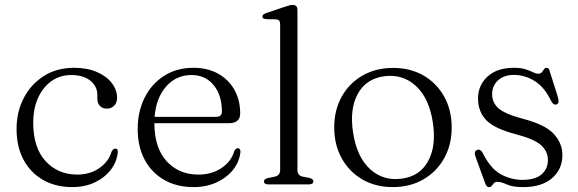

<svg xmlns="http://www.w3.org/2000/svg" viewBox="-20 -752 2358 783"><path d="M457.5 -353Q457.5 -334 446 -321.5Q434.5 -309 416 -309Q398 -309 387.5 -320Q377 -331 377 -349.5V-364.5Q377 -400 348.5 -423Q320 -446 270 -446Q224.5 -446 189.8 -421.2Q155 -396.5 135.2 -352.8Q115.5 -309 115.5 -251Q115.5 -149.5 166 -94.8Q216.5 -40 295 -40Q347.5 -40 385.5 -66.8Q423.5 -93.5 435 -133.5Q441.5 -146 450.5 -146Q461.5 -146 460.5 -131.5Q456.5 -91.5 431.5 -59.2Q406.5 -27 366.2 -8Q326 11 275 11Q206.5 11 155.2 -18.5Q104 -48 75.8 -101Q47.5 -154 47.5 -226Q47.5 -295.5 76.8 -352Q106 -408.5 158.8 -442Q211.5 -475.5 282 -475.5Q336 -475.5 375.5 -458.2Q415 -441 436.2 -413Q457.5 -385 457.5 -353Z M959.5 -289Q959.5 -249.5 912 -249.5H609.5Q610 -148 660 -94Q710 -40 789 -40Q844 -40 883.8 -67Q923.5 -94 935 -135Q941.5 -147.5 949.5 -147.5Q961 -147.5 960.5 -132Q956.5 -92.5 930.8 -60Q905 -27.5 863.2 -8.2Q821.5 11 769.5 11Q700.5 11 649.2 -18.5Q598 -48 569.8 -101Q541.5 -154 541.5 -226Q541.5 -296.5 569.5 -353Q597.5 -409.5 648.8 -442.5Q700 -475.5 769.5 -475.5Q826 -475.5 868.8 -452Q911.5 -428.5 935.5 -386.5Q959.5 -344.5 959.5 -289ZM761 -446Q698.5 -446 657.5 -399.2Q616.5 -352.5 610.5 -275.5H860.5Q885 -275.5 885 -296.5Q885 -364 851.2 -405Q817.5 -446 761 -446Z M1193 -711.5V-58Q1193 -36 1215 -31.5L1241.5 -26.5Q1258 -22.5 1258 -12.5Q1258 0 1239.5 0H1074Q1056.5 0 1056.5 -12.5Q1056.5 -22 1072.5 -26L1100 -31.5Q1122.5 -36.5 1122.5 -58V-653.5Q1122.5 -672 1106.5 -673L1065 -674Q1050 -675 1050 -684.5Q1050 -693.5 1066.5 -699L1139 -723.5Q1162.5 -732 1173.5 -732Q1193 -732 1193 -711.5Z M1583.5 -475Q1653.5 -475 1707.2 -444Q1761 -413 1791.5 -358Q1822 -303 1822 -232Q1822 -161.5 1791.5 -106.8Q1761 -52 1706.8 -20.5Q1652.5 11 1581.5 11Q1511.5 11 1457.8 -20.2Q1404 -51.5 1373.5 -106.5Q1343 -161.5 1343 -232.5Q1343 -303 1373.5 -357.8Q1404 -412.5 1458.2 -443.8Q1512.5 -475 1583.5 -475ZM1618.5 -23.5Q1692 -33 1726 -95Q1760 -157 1745 -254Q1729.5 -353 1675.5 -402Q1621.5 -451 1546.5 -441Q1473 -431 1439 -369.2Q1405 -307.5 1420 -210.5Q1435.5 -111 1489.5 -62Q1543.5 -13 1618.5 -23.5Z M2075.5 -446.5Q2035.5 -446.5 2011.2 -424.5Q1987 -402.5 1987 -367.5Q1987 -334 2012.2 -311Q2037.5 -288 2109 -268.5Q2201.5 -245 2237.5 -206.8Q2273.5 -168.5 2273.5 -119.5Q2273.5 -62 2231.5 -25.5Q2189.5 11 2113 11Q2070 11 2047 0.2Q2024 -10.5 2008.5 -10.5Q1999 -10.5 1994.2 -5Q1989.5 0.5 1985.5 5.8Q1981.5 11 1973.5 11Q1964.5 11 1959 -3.5L1919 -113.5Q1911.5 -135 1925.5 -140.5Q1938.5 -145.5 1947.5 -130Q1980 -64.5 2022 -41.5Q2064 -18.5 2110.5 -18.5Q2162.5 -18.5 2188.5 -40.8Q2214.5 -63 2214.5 -100.5Q2214.5 -133 2188 -158.5Q2161.5 -184 2084.5 -204.5Q1998 -226.5 1963.8 -261.2Q1929.5 -296 1929.5 -350.5Q1929.5 -404.5 1968.5 -440Q2007.5 -475.5 2075.5 -475.5Q2104 -475.5 2122.8 -469.5Q2141.5 -463.5 2153.5 -457.5Q2165.5 -451.5 2174.5 -451.5Q2185 -451.5 2189.8 -457.5Q2194.5 -463.5 2198.5 -469.5Q2202.5 -475.5 2209.5 -475.5Q2218.5 -475.5 2221.5 -462.5L2254.5 -358.5Q2258 -346.5 2257.8 -337.8Q2257.5 -329 2249 -326Q2236.5 -322 2226 -343Q2199.5 -398 2159.5 -422.2Q2119.5 -446.5 2075.5 -446.5Z"/></svg>

Font: Fraunces 9pt Light
Style: Regular
Weight: 300
Version: Version 1.000;[0bf87f6ff]